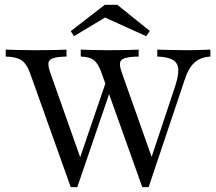

<svg xmlns="http://www.w3.org/2000/svg" viewBox="-20 -779 904 805"><path d="M576.6 5.6 404.8 -475.8Q391.9 -512.9 373.4 -527Q354.8 -541.1 318.5 -541.9V-571Q337.1 -570.2 366.5 -569.4Q396 -568.5 432.3 -568.5Q462.1 -568.5 486.7 -569Q511.3 -569.4 530.2 -569.8Q549.2 -570.2 561.3 -571V-541.9Q521.8 -541.1 503.2 -535.1Q484.7 -529 483.1 -514.9Q481.5 -500.8 491.1 -473.4L620.2 -108.9L608.9 -100.8L714.5 -417.7Q729 -462.1 727.4 -488.7Q725.8 -515.3 704.8 -527.8Q683.9 -540.3 639.5 -541.9V-571Q660.5 -570.2 682.3 -569.8Q704 -569.4 726.2 -569Q748.4 -568.5 769.4 -568.5Q791.9 -568.5 815.3 -569.4Q838.7 -570.2 862.1 -571V-541.9Q834.7 -540.3 814.9 -530.2Q795.2 -520.2 780.6 -500Q766.1 -479.8 754.8 -446L603.2 5.6ZM276.6 5.6 104.8 -475.8Q91.1 -512.9 69 -527Q46.8 -541.1 4 -541.9V-571Q25 -570.2 56.9 -569.4Q88.7 -568.5 129 -568.5Q159.7 -568.5 184.3 -569Q208.9 -569.4 227.8 -569.8Q246.8 -570.2 258.9 -571V-541.9Q221 -541.1 202.8 -535.1Q184.7 -529 183.1 -514.9Q181.5 -500.8 191.1 -473.4L323.4 -99.2L304.8 -86.3L433.1 -462.1L450 -421L304 5.6ZM290.3 -627.4 276.6 -648.4 419.4 -758.9H471.8L608.1 -649.2L592.7 -627.4L398.4 -715.3L435.5 -714.5Z"/></svg>

Font: Playfair
Style: Regular
Weight: 400
Designer: Claus Eggers Sørensen
Foundry: Claus Eggers Sørensen
Version: Version 2.001;gftools[0.9.30]